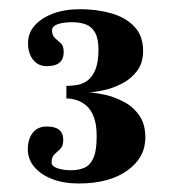

<svg xmlns="http://www.w3.org/2000/svg" viewBox="-20 -754 385 428"><path d="M155.5 -345Q121.5 -345 96 -355Q70.5 -365 56.2 -382.2Q42 -399.5 42 -421Q42 -444 53 -458Q64 -472 84 -472Q103 -472 112 -464.5Q121 -457 121 -441.5Q121 -428.5 114.5 -422.2Q108 -416 101.5 -410Q95 -404 95 -392Q95 -383.5 107.8 -379Q120.5 -374.5 139.5 -374.5Q154.5 -374.5 167.5 -379.8Q180.5 -385 188 -401.2Q195.5 -417.5 195.5 -450.5Q195.5 -476.5 189.2 -493Q183 -509.5 172.5 -518.5Q162 -527.5 150.2 -531Q138.5 -534.5 128 -534.5V-562.5Q139 -562.5 151.5 -564.5Q164 -566.5 174.8 -574.2Q185.5 -582 192.5 -598.5Q199.5 -615 199.5 -643.5Q199.5 -668 192 -681.2Q184.5 -694.5 171.5 -699.5Q158.5 -704.5 140.5 -704.5Q121 -704.5 108.5 -700Q96 -695.5 96 -686.5Q96 -675 102.5 -669.2Q109 -663.5 115.5 -657.5Q122 -651.5 122 -638.5Q122 -622.5 112.8 -614.5Q103.5 -606.5 84.5 -606.5Q65 -606.5 53.8 -620.8Q42.5 -635 42.5 -658Q42.5 -680 57 -696.8Q71.5 -713.5 97.8 -723.5Q124 -733.5 158 -733.5Q195.5 -733.5 227.5 -724.5Q259.5 -715.5 279.2 -695Q299 -674.5 299 -640.5Q299 -613.5 285.5 -595.8Q272 -578 252 -567.8Q232 -557.5 211.5 -553Q191 -548.5 177 -548Q192 -547.5 213.5 -542.8Q235 -538 255.8 -527.2Q276.5 -516.5 290.2 -497Q304 -477.5 304 -447.5Q304 -402.5 263.8 -373.8Q223.5 -345 155.5 -345Z"/></svg>

Font: Imbue Thin 10pt SemiBold
Style: Regular
Weight: 600
Version: Version 1.102